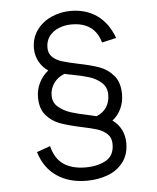

<svg xmlns="http://www.w3.org/2000/svg" viewBox="-52 -744 654 798"><g transform="rotate(-5 275.5 -345.5)"><path d="M82 -127.9 138.2 -147.9Q151.9 -93.8 187.5 -70.3Q223.1 -46.9 277.8 -46.9Q328.1 -46.9 363 -66.2Q397.9 -85.4 397.9 -133.8Q397.9 -160.2 381.6 -175.8Q365.2 -191.4 341.1 -199.2Q316.9 -207 273.9 -215.8Q219.7 -227.5 186.5 -239.7Q153.3 -252 129.6 -279.3Q106 -306.6 106 -355Q106 -385.7 119.9 -414.1Q133.8 -442.4 158.2 -461.9Q134.8 -477.1 120.8 -502.9Q106.9 -528.8 106.9 -558.1Q106.9 -601.6 130.1 -633.8Q153.3 -666 191.2 -683.1Q229 -700.2 272 -700.2Q335.4 -700.2 381.3 -668.2Q427.2 -636.2 451.2 -571.8L391.1 -558.1Q367.2 -644 271 -644Q244.1 -644 219.2 -634.5Q194.3 -625 178.7 -605.2Q163.1 -585.4 163.1 -556.2Q163.1 -531.7 178.7 -517.1Q194.3 -502.4 218 -495.1Q241.7 -487.8 283.2 -479Q337.4 -468.3 371.8 -455.8Q406.2 -443.4 430.7 -414.8Q455.1 -386.2 455.1 -335.9Q455.1 -305.2 442.6 -277.6Q430.2 -250 405.8 -231Q430.2 -213.9 442.6 -188.7Q455.1 -163.6 455.1 -132.8Q455.1 -85 430.4 -53Q405.8 -21 365.7 -6.1Q325.7 8.8 277.8 8.8Q205.1 8.8 153.8 -25.9Q102.5 -60.5 82 -127.9ZM397.9 -339.8Q397.9 -371.6 376 -390.9Q354 -410.2 325.2 -418.9Q296.4 -427.7 254.9 -435.5Q241.7 -437.5 224.1 -441.9Q195.3 -430.7 179.2 -408Q163.1 -385.3 163.1 -356Q163.1 -326.7 185.1 -308.3Q207 -290 235.8 -280.8Q264.6 -271.5 306.2 -263.2Q333.5 -257.3 341.8 -254.9Q371.1 -267.1 384.5 -289.1Q397.9 -311 397.9 -339.8Z"/></g></svg>

Font: Acari Sans Light
Style: Regular
Weight: 300
Designer: Alfredo Marco Pradil and Stefan Peev
Foundry: Hanken Design Co.
Version: Version 1.045;January 11, 2019;FontCreator 11.5.0.2425 64-bi